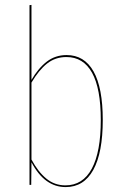

<svg xmlns="http://www.w3.org/2000/svg" viewBox="-20 -752 501 781"><path d="M398 -264Q398 -131 359.5 -61Q321 9 247 9Q161 9 108 -92L107 0H100V-731L108 -732V-427Q136 -475 170.5 -501.5Q205 -528 251 -528Q323 -528 360.5 -461.5Q398 -395 398 -264ZM390 -264Q390 -392 354.5 -456Q319 -520 250 -520Q205 -520 171.5 -493.5Q138 -467 108 -416V-103Q135 -53 168.5 -25.5Q202 2 246 2Q317 2 353.5 -66Q390 -134 390 -264Z"/></svg>

Font: Fira Sans Compressed Eight
Style: Regular
Weight: 100
Width: 1
Designer: bBox Type GmbH & Carrois Corporate GbR & Edenspiekermann AG
Foundry: bBox Type GmbH & Carrois Corporate GbR & Edenspiekermann AG
Version: Version 4.301